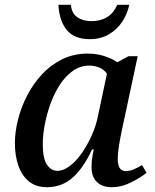

<svg xmlns="http://www.w3.org/2000/svg" viewBox="-20 -769 643 799"><path d="M175 10Q130 10 100.5 -14Q71 -38 56.5 -79.5Q42 -121 42 -173Q42 -220 55 -271.5Q68 -323 93 -371.5Q118 -420 154.5 -459.5Q191 -499 239 -522.5Q287 -546 345 -546Q382 -546 414.5 -535.5Q447 -525 468 -510L515 -535H553L485 -217Q483 -206 479 -185.5Q475 -165 472.5 -143Q470 -121 470 -108Q470 -57 503 -57Q519 -57 536 -64Q553 -71 571 -82L590 -50Q567 -31 526.5 -10.5Q486 10 444 10Q406 10 383.5 -11.5Q361 -33 361 -73Q361 -91 363 -107Q365 -123 370 -147H363Q328 -71 283 -30.5Q238 10 175 10ZM219 -58Q243 -58 269.5 -77.5Q296 -97 319.5 -130.5Q343 -164 361.5 -205Q380 -246 388 -288L425 -462Q414 -479 394 -487.5Q374 -496 352 -496Q314 -496 283 -474Q252 -452 228.5 -415.5Q205 -379 189.5 -335.5Q174 -292 166 -248.5Q158 -205 158 -170Q158 -109 175.5 -83.5Q193 -58 219 -58ZM353 -606Q290 -606 258.5 -643.5Q227 -681 223 -749H275Q278 -714 301.5 -697.5Q325 -681 361 -681Q397 -681 424.5 -697Q452 -713 468 -749H518Q510 -711 488.5 -678.5Q467 -646 433 -626Q399 -606 353 -606Z"/></svg>

Font: Noto Serif Medium
Style: Italic
Weight: 500
Italic angle: -12°
Designer: Monotype Design Team
Foundry: Monotype Imaging Inc.
Version: Version 2.014; ttfautohint (v1.8.4.7-5d5b)